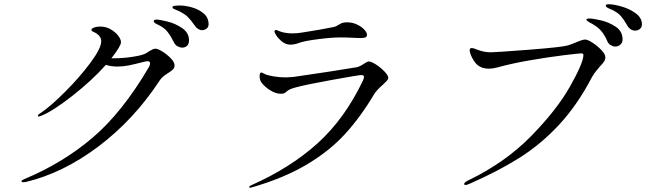

<svg xmlns="http://www.w3.org/2000/svg" viewBox="-20 -861 3040 903"><path d="M961 -747Q961 -733 951 -726Q941 -719 930 -719Q921 -719 911.5 -725Q902 -731 895 -742Q877 -768 862.5 -782Q848 -796 821 -809Q814 -812 806 -815.5Q798 -819 794.5 -821Q791 -823 791 -827Q791 -832 800 -833.5Q809 -835 828 -835Q851 -835 882 -826.5Q913 -818 937 -798.5Q961 -779 961 -747ZM869 -671Q869 -654 859.5 -645.5Q850 -637 837 -637Q827 -637 815.5 -643Q804 -649 798 -662Q783 -692 768 -711Q753 -730 727 -743Q725 -744 717.5 -747.5Q710 -751 706.5 -754.5Q703 -758 703 -761Q703 -769 717 -769Q729 -769 766.5 -760Q804 -751 836.5 -729Q869 -707 869 -671ZM801 -554Q801 -542 793.5 -534.5Q786 -527 770 -517Q756 -508 747.5 -501Q739 -494 732 -484Q611 -299 444 -173Q277 -47 101 -5Q96 -4 90 -4Q81 -4 81 -9Q81 -13 95 -19Q275 -94 415 -213Q555 -332 680 -545Q686 -556 686 -563Q686 -573 674 -573Q669 -573 660 -571Q610 -558 584 -553Q558 -548 532 -548Q502 -548 478 -556Q412 -482 320 -410Q228 -338 175 -317Q165 -313 162 -313Q158 -313 158 -316Q158 -319 161.5 -322.5Q165 -326 172 -330Q218 -361 286.5 -429.5Q355 -498 405.5 -566Q456 -634 456 -667Q456 -695 420 -711Q410 -715 410 -720Q410 -726 419 -730Q432 -736 453 -736Q478 -736 500 -723.5Q522 -711 535.5 -693.5Q549 -676 549 -663Q549 -654 539 -637Q529 -619 504 -587H519Q560 -587 605 -594Q650 -601 666 -610Q674 -615 683.5 -621Q693 -627 699 -629.5Q705 -632 711 -632Q722 -632 744 -618.5Q766 -605 783.5 -586.5Q801 -568 801 -554Z M1303 -668Q1281 -688 1274 -704Q1271 -710 1271 -713Q1271 -716 1273 -718Q1275 -720 1277 -720Q1281 -720 1290 -716Q1299 -712 1307 -710Q1329 -704 1356 -704Q1378 -704 1401 -708Q1486 -721 1550 -734Q1560 -736 1572 -744Q1581 -750 1589.5 -753Q1598 -756 1613 -756Q1637 -756 1658.5 -746Q1680 -736 1693 -722Q1706 -708 1706 -698Q1706 -689 1699.5 -685.5Q1693 -682 1674 -682Q1658 -682 1647 -683Q1613 -685 1581 -685Q1539 -685 1474 -676.5Q1409 -668 1386 -659Q1366 -651 1345 -651Q1323 -651 1303 -668ZM1152 18Q1152 15 1160 11Q1345 -71 1473 -186.5Q1601 -302 1687 -482Q1692 -494 1692 -499Q1692 -508 1679 -508Q1667 -508 1540.5 -485Q1414 -462 1371 -450Q1342 -442 1333 -434.5Q1324 -427 1321 -425Q1314 -420 1301 -420Q1278 -420 1253 -435Q1228 -450 1211 -471Q1201 -484 1201 -503Q1201 -520 1209 -520Q1212 -520 1219 -516Q1226 -512 1232 -510Q1243 -506 1268.5 -501.5Q1294 -497 1325 -497Q1335 -497 1359 -499Q1417 -507 1527.5 -524Q1638 -541 1659 -545Q1674 -549 1693 -562Q1709 -572 1713 -572Q1726 -572 1748.5 -557.5Q1771 -543 1788.5 -524.5Q1806 -506 1806 -495Q1806 -488 1798 -479.5Q1790 -471 1780 -462Q1752 -438 1739 -417Q1676 -311 1603 -231Q1530 -151 1422.5 -87Q1315 -23 1162 21L1157 22Q1152 22 1152 18Z M2929 -743Q2913 -771 2899 -786.5Q2885 -802 2860 -814Q2856 -816 2846.5 -820Q2837 -824 2833 -827.5Q2829 -831 2829 -835Q2829 -841 2843 -841Q2867 -841 2904.5 -830Q2942 -819 2970.5 -798Q2999 -777 2999 -747Q2999 -732 2989 -724.5Q2979 -717 2968 -717Q2943 -717 2929 -743ZM2836 -668Q2824 -696 2807.5 -715.5Q2791 -735 2763 -750Q2759 -752 2752 -756Q2745 -760 2741.5 -763Q2738 -766 2738 -769Q2738 -774 2753 -774Q2768 -774 2805.5 -765.5Q2843 -757 2875.5 -735.5Q2908 -714 2908 -676Q2908 -660 2897.5 -651Q2887 -642 2874 -642Q2864 -642 2852.5 -648.5Q2841 -655 2836 -668ZM2163 4Q2163 -3 2183 -13Q2355 -96 2476 -219Q2597 -342 2659.5 -452Q2722 -562 2724 -601Q2724 -610 2714 -610Q2703 -610 2629.5 -601Q2556 -592 2470 -577Q2384 -562 2320 -544Q2297 -538 2280 -538Q2246 -538 2226 -555Q2212 -567 2200.5 -589.5Q2189 -612 2189 -625Q2189 -635 2199 -635Q2207 -635 2223 -628Q2256 -615 2288 -615Q2311 -615 2466 -627Q2621 -639 2649 -647Q2663 -651 2685 -660Q2719 -675 2732 -675Q2744 -675 2767 -660Q2790 -645 2808.5 -625.5Q2827 -606 2827 -592Q2827 -581 2820.5 -571Q2814 -561 2801 -548Q2799 -545 2786.5 -530.5Q2774 -516 2764 -498Q2696 -368 2611 -276Q2526 -184 2425 -120Q2324 -56 2187 4Q2175 9 2170 9Q2163 9 2163 4Z"/></svg>

Font: Shippori Mincho
Style: Regular
Weight: 400
Designer: FONTDASU
Foundry: FONTDASU / Google Inc. / but / Adobe
Version: Version 3.110; ttfautohint (v1.8.3)